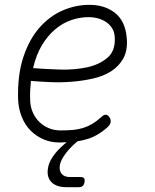

<svg xmlns="http://www.w3.org/2000/svg" viewBox="-20 -580 640 795"><path d="M313 153Q324 153 328 158Q332 163 330 174Q328 185 322.5 190Q317 195 306 195H254Q213 195 192.5 173.5Q172 152 179 115Q184 84 212 51Q231 29 256 9Q241 10 225 10Q191 10 160.5 -3Q130 -16 107 -39Q84 -62 70.5 -95Q57 -128 55 -167Q52 -269 76.5 -343Q101 -417 143 -465Q185 -513 239 -536.5Q293 -560 350 -560Q415 -560 457.5 -525.5Q500 -491 505 -420Q509 -371 490.5 -338Q472 -305 439.5 -284.5Q407 -264 364 -254.5Q321 -245 276 -241.5Q231 -238 187 -240Q143 -242 108 -245Q106 -226 105 -206Q104 -186 105 -163Q106 -136 116.5 -113Q127 -90 144 -74Q161 -58 183 -49Q205 -40 230 -40Q259 -40 281.5 -42Q304 -44 323.5 -50Q343 -56 361 -66.5Q379 -77 398 -94Q409 -105 417.5 -105Q426 -105 433 -95Q440 -84 438 -73.5Q436 -63 425 -53Q382 -15 337 -3Q320 2 301 5Q272 29 253 54Q232 82 228 103Q224 126 235 139.5Q246 153 270 153ZM117 -298Q166 -294 226.5 -292Q287 -290 339 -301Q391 -312 425 -341Q459 -370 455 -427Q454 -448 444 -463.5Q434 -479 419 -489Q404 -499 385.5 -504Q367 -509 347 -509Q311 -509 275.5 -497Q240 -485 209 -459Q178 -433 154 -393.5Q130 -354 117 -298Z"/></svg>

Font: Maple Mono NL Thin
Style: Italic
Weight: 250
Italic angle: -10°
Monospace: yes
Designer: subframe7536
Version: Version 7.000